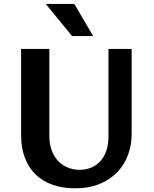

<svg xmlns="http://www.w3.org/2000/svg" viewBox="-20 -970 801 999"><path d="M236.8 -715.3V-263.7Q236.8 -218.3 250 -184.8Q263.2 -151.4 285.2 -129.6Q307.1 -107.9 335.4 -97.2Q363.8 -86.4 394.5 -86.4Q425.8 -86.4 453.1 -97.4Q480.5 -108.4 500.7 -129.9Q521 -151.4 532.7 -183.8Q544.4 -216.3 544.4 -259.8V-715.3H665V-272Q665 -217.3 647 -166.5Q628.9 -115.7 592.3 -76.4Q555.7 -37.1 500.2 -13.7Q444.8 9.8 369.6 9.8Q306.2 9.8 254.4 -8.3Q202.6 -26.4 166 -61.5Q129.4 -96.7 109.6 -148.4Q89.8 -200.2 89.8 -267.6V-715.3ZM355 -782.2 217.8 -949.7H366.7L464.8 -782.2Z"/></svg>

Font: Proza Libre
Style: SemiBold
Weight: 600
Designer: Jasper de Waard
Foundry: Jasper de Waard
Version: Version 1.000; ttfautohint (v1.4.1.8-43bc) -l 8 -r 50 -G 200